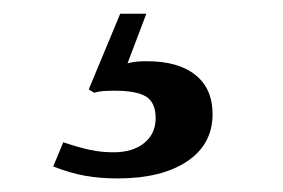

<svg xmlns="http://www.w3.org/2000/svg" viewBox="-20 -20 412 280"><path d="M155.3 0H193.4L166 72.3Q173.8 70.3 180.2 69.8Q186.5 69.3 194.3 69.3Q240.2 69.3 265.1 89.4Q290 109.4 290 146.5Q290 190.4 252.9 215.3Q215.8 240.2 151.4 240.2Q126 240.2 104 236.3Q82 232.4 57.6 222.7L72.3 187.5Q95.7 195.3 111.8 198.7Q127.9 202.1 145.5 202.1Q173.8 202.1 190.4 188.5Q207 174.8 207 152.3Q207 129.9 193.4 121.1Q179.7 112.3 147.5 112.3Q136.7 112.3 130.4 112.8Q124 113.3 117.2 115.2L109.4 110.4Z"/></svg>

Font: Jomolhari
Style: Regular
Weight: 400
Designer: Christopher J. Fynn
Foundry: Christopher  J.  Fynn (Karma Drubgy¸ Tenzin).
Version: Version alpha 0.003c 2006